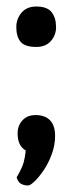

<svg xmlns="http://www.w3.org/2000/svg" viewBox="-20 -468 225 589"><path d="M66 101Q53 101 44 95.5Q35 90 31 76Q48 47 52.5 30.5Q57 14 59 -6Q45 -15 39.5 -28Q34 -41 34 -59Q34 -83 49 -99Q64 -115 89 -115Q118 -115 133.5 -99Q149 -83 149 -51Q149 -23 139 4.5Q129 32 114.5 53.5Q100 75 86.5 88Q73 101 66 101ZM91 -324Q56 -324 43 -340Q30 -356 30 -385Q30 -410 46 -429Q62 -448 91 -448Q125 -448 138.5 -430.5Q152 -413 152 -385Q152 -360 136 -342Q120 -324 91 -324Z"/></svg>

Font: Yanone Kaffeesatz ExtraLight Medium
Style: Regular
Weight: 500
Version: Version 2.003